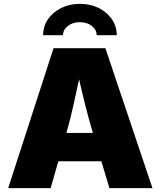

<svg xmlns="http://www.w3.org/2000/svg" viewBox="-20 -978 835 998"><path d="M22.5 0 258.3 -727.5H527.8L772.5 0H548.8L506.8 -139.6H283.2L243.2 0ZM325.2 -287.1H462.9Q442.9 -353.5 425 -424.1Q407.2 -494.6 391.1 -565.9Q376 -494.6 360.1 -424.1Q344.2 -353.5 325.2 -287.1ZM395.5 -958Q450.2 -958 493.4 -936.3Q536.6 -914.6 561.8 -877.7Q586.9 -840.8 586.9 -794.9H482.4Q482.4 -823.7 457.3 -843.3Q432.1 -862.8 395.5 -862.8Q358.4 -862.8 333 -843.3Q307.6 -823.7 307.6 -794.9H204.1Q204.1 -840.8 229.2 -877.7Q254.4 -914.6 297.6 -936.3Q340.8 -958 395.5 -958Z"/></svg>

Font: Inter Black
Style: Regular
Weight: 900
Designer: Rasmus Andersson
Foundry: rsms
Version: Version 4.000;git-a52131595